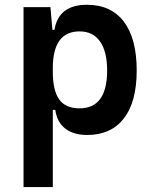

<svg xmlns="http://www.w3.org/2000/svg" viewBox="-20 -547 626 792"><path d="M77.1 224.6V-517.6H188L196.3 -423.8H204.6Q221.2 -527.3 338.9 -527.3Q438 -527.3 491 -457.5Q543.9 -387.7 543.9 -256.3Q543.9 -127 491 -58.6Q438 9.8 339.4 9.8Q283.2 9.8 249 -16.8Q214.8 -43.5 208 -93.8H197.8V224.6ZM197.8 -251.5Q197.8 -174.3 223.9 -137.2Q250 -100.1 308.1 -100.1Q421.9 -100.1 421.9 -256.3Q421.9 -334.5 392.6 -376Q363.3 -417.5 308.1 -417.5Q197.8 -417.5 197.8 -265.6Z"/></svg>

Font: CaskaydiaCove NFP SemiBold
Style: Regular
Weight: 600
Designer: Aaron Bell
Foundry: Saja Typeworks
Version: Version 2111.001; VTT 6.35;Nerd Fonts 3.1.1